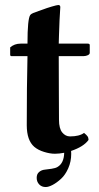

<svg xmlns="http://www.w3.org/2000/svg" viewBox="-20 -610 398 774"><path d="M164.1 144Q147.9 144 137.9 133.3Q127.9 122.6 127.9 106.9Q127.9 91.3 137.7 83.3Q147.5 75.2 159.9 74Q172.4 72.8 188.2 70.3Q204.1 67.9 211.9 63Q237.8 47.9 238.8 5.9Q218.3 9.8 201.2 9.8Q181.6 9.8 157.7 2.4Q133.8 -4.9 118.2 -18.1Q87.9 -44.4 87.9 -105Q87.9 -263.2 90.8 -383.8H25.9Q21 -383.8 21 -390.1V-418.9Q38.1 -434.1 63 -434.1H90.8Q90.8 -534.7 102.1 -549.8Q105 -553.7 114 -557.6Q123 -561.5 136 -565.7Q148.9 -569.8 154.8 -572.3Q167 -577.1 188.5 -583.5Q210 -589.8 215.3 -589.8Q223.1 -589.8 223.1 -581.1Q219.7 -534.2 217.8 -467.8L216.8 -434.1H334Q341.8 -434.1 341.8 -428.2V-397Q341.8 -391.1 334 -387.5Q326.2 -383.8 317.9 -383.8H216.8Q216.8 -327.6 217.3 -236.6Q217.8 -145.5 217.8 -127Q217.8 -92.3 230.7 -76.2Q243.7 -60.1 262.2 -60.1Q299.8 -60.1 318.8 -74.2Q328.6 -66.4 332.8 -60.5Q336.9 -54.7 336.9 -45.9Q317.4 -18.6 266.6 -1.5Q266.6 0.5 266.8 4.2Q267.1 7.8 267.1 9.8Q267.1 41.5 255.1 68.4Q243.2 95.2 226.1 110.8Q209 126.5 192.4 135.3Q175.8 144 164.1 144Z"/></svg>

Font: Linux Libertine G
Style: Bold
Weight: 700
Designer: Philipp H. Poll
Foundry: Philipp H. Poll
Version: Version 5.0.3